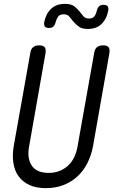

<svg xmlns="http://www.w3.org/2000/svg" viewBox="-20 -965 640 995"><path d="M137 -690Q140 -711 151.5 -720.5Q163 -730 183 -730Q204 -730 211.5 -720.5Q219 -711 216 -690L131 -207Q125 -176 128.5 -151Q132 -126 144 -107.5Q156 -89 178 -79Q200 -69 232 -69Q264 -69 289.5 -79.5Q315 -90 334 -108Q353 -126 365 -151.5Q377 -177 382 -207L468 -690Q471 -711 482.5 -720.5Q494 -730 515 -730Q535 -730 542.5 -720.5Q550 -711 547 -690L462 -207Q453 -159 432.5 -119Q412 -79 381 -50.5Q350 -22 309 -6Q268 10 218 10Q168 10 133 -6Q98 -22 77 -50.5Q56 -79 49.5 -119.5Q43 -160 51 -207ZM268 -849Q264 -834 256 -827Q248 -820 234 -820Q219 -820 213 -827Q207 -834 209 -850Q218 -894 245 -919.5Q272 -945 317 -945Q348 -945 364 -933Q380 -921 391 -907Q402 -893 412 -881Q422 -869 441 -869Q462 -869 470.5 -882Q479 -895 482 -911Q486 -926 494 -933Q502 -940 516 -940Q532 -940 537.5 -933Q543 -926 541 -910Q533 -867 506.5 -841Q480 -815 435 -815Q405 -815 388.5 -827Q372 -839 360.5 -853Q349 -867 339 -879Q329 -891 311 -891Q289 -891 280.5 -878Q272 -865 268 -849Z"/></svg>

Font: Maple Mono NL Light
Style: Italic
Weight: 300
Italic angle: -10°
Monospace: yes
Designer: subframe7536
Version: Version 7.000